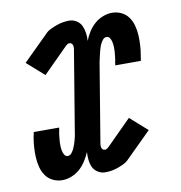

<svg xmlns="http://www.w3.org/2000/svg" viewBox="-67 -600 634 671"><g transform="rotate(-10 250.0 -265.0)"><path d="M102 8Q84 8 68.5 0.5Q53 -7 43.5 -20.5Q34 -34 29.5 -50.5Q25 -67 24 -84.5Q23 -102 24 -120Q25 -138 28 -155Q28 -156 28.5 -157.5Q29 -159 29 -160Q29 -160 29 -160Q29 -160 29 -160V-161Q30 -163 30 -165Q30 -167 31 -169Q31 -170 31 -171.5Q31 -173 32 -175H122Q122 -174 122 -172.5Q122 -171 121 -169Q121 -166 120.5 -163Q120 -160 119 -158Q118 -149 117 -141Q116 -133 115.5 -125Q115 -117 115.5 -109Q116 -101 117.5 -93.5Q119 -86 123 -79Q127 -72 135 -72Q143 -72 148.5 -79Q154 -86 157.5 -93.5Q161 -101 163.5 -108.5Q166 -116 168 -123.5Q170 -131 171.5 -138.5Q173 -146 174 -154L221 -438Q222 -446 219 -452.5Q216 -459 208 -459Q204 -459 200.5 -456.5Q197 -454 194 -451L107 -364L46 -418L134 -505Q142 -514 153.5 -519.5Q165 -525 176 -529Q187 -533 198.5 -535Q210 -537 221 -537Q235 -537 247 -529.5Q259 -522 264.5 -510Q270 -498 272 -484Q274 -470 273 -456Q279 -472 288.5 -487Q298 -502 311 -513.5Q324 -525 340.5 -531.5Q357 -538 373 -538Q391 -538 406.5 -530.5Q422 -523 431.5 -509.5Q441 -496 445.5 -479.5Q450 -463 451 -445.5Q452 -428 451 -410Q450 -392 447 -375Q447 -374 446.5 -372.5Q446 -371 446 -370Q446 -370 446 -370Q446 -370 446 -370V-369Q446 -367 445.5 -365Q445 -363 445 -361Q444 -360 444 -358.5Q444 -357 444 -355H353Q353 -356 353.5 -357.5Q354 -359 354 -361Q354 -364 354.5 -367Q355 -370 356 -372Q357 -381 358 -389Q359 -397 359.5 -405Q360 -413 359.5 -421Q359 -429 357.5 -436.5Q356 -444 352 -451Q348 -458 340 -458Q332 -458 326.5 -451Q321 -444 317.5 -436.5Q314 -429 312 -421.5Q310 -414 308 -406.5Q306 -399 304.5 -391.5Q303 -384 301 -376L254 -92Q253 -84 256 -77.5Q259 -71 267 -71Q271 -71 274.5 -73.5Q278 -76 281 -79L368 -166L429 -112L341 -25Q333 -16 322 -10.5Q311 -5 300 -1Q289 3 277.5 5Q266 7 254 7Q240 7 228 -0.5Q216 -8 210.5 -20Q205 -32 203.5 -46Q202 -60 203 -74Q196 -58 186.5 -43Q177 -28 164 -16.5Q151 -5 134.5 1.5Q118 8 102 8Z"/></g></svg>

Font: Iosevka Slab Medium
Style: Italic
Weight: 500
Italic angle: -9°
Monospace: yes
Designer: Belleve Invis
Foundry: Belleve Invis
Version: Version 11.1.0; ttfautohint (v1.8.3)